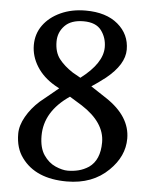

<svg xmlns="http://www.w3.org/2000/svg" viewBox="-54 -805 684 865"><g transform="rotate(5 287.5 -373.0)"><path d="M43.9 -180.7Q43.9 -217.8 66.9 -258.3Q89.8 -298.8 127.9 -333Q150.4 -351.6 170.4 -367.7Q190.4 -383.8 210 -400.4L190.4 -411.1Q136.7 -442.4 107.9 -488.3Q79.1 -534.2 79.1 -585Q79.1 -635.7 107.4 -674.8Q135.7 -713.9 185.5 -736.8Q235.4 -759.8 298.8 -759.8Q391.6 -759.8 444.8 -714.8Q498 -669.9 498 -600.6Q498 -533.2 416 -466.8Q381.8 -440.4 353.5 -421.9L424.8 -375Q535.2 -301.8 535.2 -201.2Q535.2 -121.1 468.8 -56.6Q396.5 14.6 280.3 14.6Q139.6 14.6 76.2 -72.3Q43.9 -115.2 43.9 -180.7ZM149.4 -180.7Q149.4 -126 171.4 -93.8Q193.4 -61.5 224.6 -47.9Q255.9 -34.2 280.3 -34.2Q304.7 -34.2 328.6 -40Q352.5 -45.9 375 -60.5Q423.8 -94.7 423.8 -174.8Q423.8 -264.6 317.4 -333L261.7 -367.2Q149.4 -291 149.4 -180.7ZM179.7 -609.4Q179.7 -561.5 202.6 -531.7Q225.6 -502 264.6 -476.6L300.8 -456.1Q398.4 -530.3 398.4 -602.5Q398.4 -645.5 374 -678.2Q349.6 -710.9 293.5 -710.9Q237.3 -710.9 208.5 -681.2Q179.7 -651.4 179.7 -609.4Z"/></g></svg>

Font: GenEi LateGo v2
Style: Medium
Weight: 500
Designer: o_tamon (Modified)
Foundry: o_tamon / Adobe Systems Incorporated / FONT 910 / Philipp H. Poll
Version: Version 2.1;Original Version 1.004